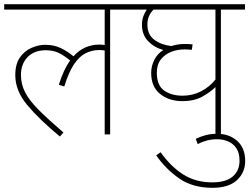

<svg xmlns="http://www.w3.org/2000/svg" viewBox="-20 -642 1191 917"><path d="M0 -596V-622H621V-596H506V0H480V-401Q469 -403 453 -403Q420 -403 389.5 -388Q359 -373 333.5 -335Q308 -297 287 -229L261 -237Q283 -309 315 -353Q286 -377 260 -389.5Q234 -402 199 -402Q143 -402 111.5 -369Q80 -336 80 -284Q80 -240 100 -201Q120 -162 165 -117Q210 -72 283 -9L266 10Q166 -73 109.5 -141Q53 -209 53 -283Q53 -336 75 -367.5Q97 -399 130.5 -413.5Q164 -428 196 -428Q237 -428 269 -413Q301 -398 331 -373Q357 -402 388 -415.5Q419 -429 454 -429Q468 -429 480 -427V-596Z M1150 -596H1035V0H1009V-226Q986 -203 947 -181Q908 -159 851 -159Q788 -159 745 -193Q702 -227 702 -294Q702 -326 717 -356Q732 -386 760 -403Q715 -416 686.5 -446.5Q658 -477 658 -524Q658 -545 664 -562.5Q670 -580 681 -596H606V-622H1150ZM729 -295Q729 -234 764 -209.5Q799 -185 852 -185Q900 -185 940.5 -206Q981 -227 1009 -262V-596H713Q700 -583 692 -565.5Q684 -548 684 -525Q684 -477 716.5 -452.5Q749 -428 798 -422Q829 -432 863 -432Q873 -432 883 -431.5Q893 -431 900 -430L896 -404Q889 -405 879 -405.5Q869 -406 861 -406Q828 -406 798 -394.5Q768 -383 748.5 -358.5Q729 -334 729 -295Z M915 21Q938 10 962.5 3.5Q987 -3 1017 -3Q1075 -3 1113 31Q1151 65 1151 127Q1151 182 1111.5 218.5Q1072 255 995 255Q901 255 837 211Q773 167 726 100L747 85Q796 154 855.5 191.5Q915 229 994 229Q1059 229 1091.5 201Q1124 173 1124 126Q1124 88 1108.5 65.5Q1093 43 1068.5 33Q1044 23 1017 23Q969 23 924 46Z"/></svg>

Font: Noto Sans Devanagari Thin
Style: Regular
Weight: 100
Designer: Jelle Bosma - Monotype Design Team
Foundry: Monotype Imaging Inc.
Version: Version 2.004; ttfautohint (v1.8.4.7-5d5b)